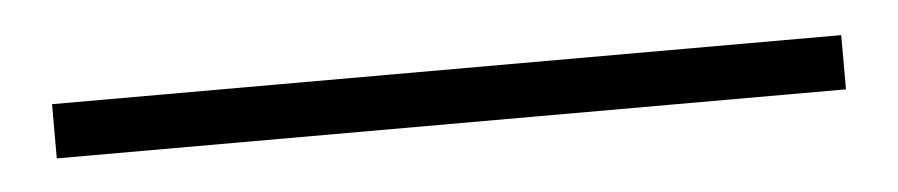

<svg xmlns="http://www.w3.org/2000/svg" viewBox="-22 44 594 127"><g transform="rotate(-5 275.0 108.0)"><path d="M13 126V90H537V126Z"/></g></svg>

Font: Noto Sans JP Thin Thin
Style: Regular
Weight: 250
Version: Version 2.004-H2;hotconv 1.0.118;makeotfexe 2.5.65603